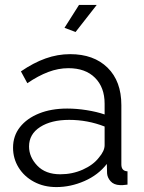

<svg xmlns="http://www.w3.org/2000/svg" viewBox="-20 -750 585 780"><path d="M33 -150Q33 -198 61 -233.5Q89 -269 138.5 -289Q188 -309 253 -309Q291 -309 332 -302.5Q373 -296 405 -285V-329Q405 -395 366 -434Q327 -473 258 -473Q217 -473 176 -457.5Q135 -442 91 -412L65 -460Q116 -495 165 -512.5Q214 -530 265 -530Q361 -530 417 -475Q473 -420 473 -323V-82Q473 -55 498 -54V0Q476 3 467 2Q442 1 429 -14Q416 -29 415 -46L414 -84Q379 -39 323 -14.5Q267 10 209 10Q158 10 118 -11.5Q78 -33 55.5 -69.5Q33 -106 33 -150ZM382 -110Q405 -137 405 -160V-236Q336 -263 261 -263Q188 -263 143 -234Q98 -205 98 -155Q98 -112 131.5 -77Q165 -42 225 -42Q274 -42 316.5 -61Q359 -80 382 -110ZM287 -620 242 -637 301 -730H373Z"/></svg>

Font: Raleway
Style: Regular
Weight: 400
Designer: Matt McInerney, Pablo Impallari, Rodrigo Fuenzalida
Foundry: Matt McInerney, Pablo Impallari, Rodrigo Fuenzalida
Version: Version 4.101;RELEASE